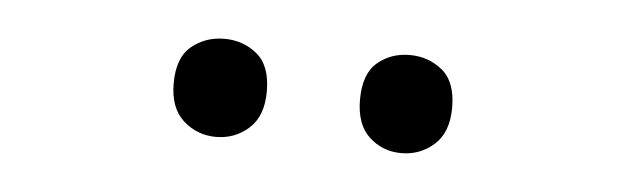

<svg xmlns="http://www.w3.org/2000/svg" viewBox="-25 -777 630 193"><g transform="rotate(5 290.0 -680.5)"><path d="M149 -681Q149 -707 163 -718.5Q177 -730 196 -730Q215 -730 229 -718.5Q243 -707 243 -681Q243 -656 229 -643.5Q215 -631 196 -631Q177 -631 163 -643.5Q149 -656 149 -681ZM337 -681Q337 -707 350.5 -718.5Q364 -730 383 -730Q402 -730 416 -718.5Q430 -707 430 -681Q430 -656 416 -643.5Q402 -631 383 -631Q364 -631 350.5 -643.5Q337 -656 337 -681Z"/></g></svg>

Font: Noto Sans Adlam
Style: Regular
Weight: 400
Designer: Mark Jamra, Neil Patel
Foundry: JamraPatel LLC
Version: Version 3.001